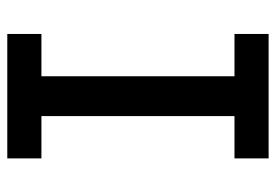

<svg xmlns="http://www.w3.org/2000/svg" viewBox="-138 -638 775 540"><g transform="rotate(-90 250.0 -367.5)"><path d="M75 0V-96H194V-639H75V-735H425V-639H306V-96H425V0Z"/></g></svg>

Font: Iosevka SS04
Style: Bold
Weight: 700
Monospace: yes
Designer: Belleve Invis
Foundry: Belleve Invis
Version: Version 19.0.0; ttfautohint (v1.8.4)